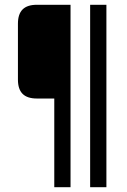

<svg xmlns="http://www.w3.org/2000/svg" viewBox="-20 -642 530 803"><path d="M243 -622V-230H134Q94 -230 74.5 -249.5Q55 -269 55 -309V-543Q55 -583 74.5 -602.5Q94 -622 134 -622ZM207 -622H275V141H207ZM357 -622H425V141H357Z"/></svg>

Font: Teko Variable Light
Style: Regular
Weight: 300
Designer: Manushi Parikh, Jonny Pinhorn
Foundry: Indian Type Foundry
Version: Version 3.000